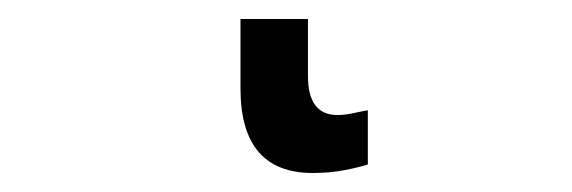

<svg xmlns="http://www.w3.org/2000/svg" viewBox="-20 41 602 202"><path d="M233 61V134Q233 223 309 223Q327 223 342.5 220Q358 217 367 214V157Q361 158 352 160Q343 162 335 162Q304 162 304 121V61Z"/></svg>

Font: Noto Sans Display SemiCondensed
Style: Regular
Weight: 400
Width: 4
Designer: Monotype Design team
Foundry: Monotype Imaging Inc.
Version: 1.000